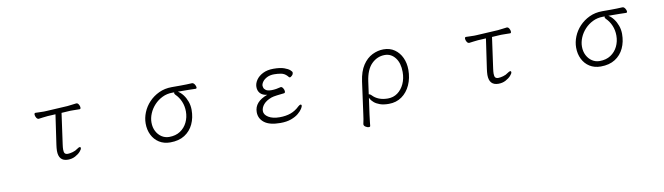

<svg xmlns="http://www.w3.org/2000/svg" viewBox="-37 -1024 6073 1757"><g transform="rotate(-10 3000.0 -145.5)"><path d="M480 -420 440 -144Q438 -128 436.5 -114.5Q435 -101 435 -88Q435 9 521 9Q559 9 589 -7Q619 -23 637 -43Q655 -63 655 -75Q655 -86 646 -86Q638 -86 621 -74Q602 -59 574.5 -51.5Q547 -44 529 -44Q510 -44 501.5 -54Q493 -64 493 -89Q493 -99 494 -110.5Q495 -122 497 -136L537 -423L602 -427Q610 -428 620 -428Q630 -428 640 -428Q660 -428 678.5 -427.5Q697 -427 705 -427Q716 -427 716 -441Q716 -455 707 -470Q698 -485 686 -485H684Q672 -484 647.5 -480.5Q623 -477 601 -475L405 -464Q400 -464 393.5 -463.5Q387 -463 379 -463Q357 -463 334 -464Q311 -465 302 -465Q291 -465 291 -450Q291 -437 300 -421.5Q309 -406 322 -406H323Q334 -407 361 -411Q388 -415 406 -416Z M1759 -483H1758Q1707 -480 1653 -480H1571Q1505 -480 1451 -454.5Q1397 -429 1358 -387.5Q1319 -346 1298.5 -295Q1278 -244 1278 -193Q1278 -134 1301.5 -86.5Q1325 -39 1368.5 -11.5Q1412 16 1471 16Q1551 16 1605 -18.5Q1659 -53 1686.5 -112Q1714 -171 1714 -244Q1714 -284 1701 -320.5Q1688 -357 1666.5 -385.5Q1645 -414 1619 -429H1657Q1692 -429 1721 -428.5Q1750 -428 1783 -427Q1794 -427 1794 -438Q1794 -451 1783.5 -467Q1773 -483 1759 -483ZM1567 -429H1585Q1583 -425 1583 -422Q1583 -414 1592 -405Q1624 -374 1642 -331Q1660 -288 1660 -238Q1660 -184 1637.5 -137.5Q1615 -91 1572.5 -63Q1530 -35 1470 -35Q1431 -35 1400 -55.5Q1369 -76 1350.5 -111.5Q1332 -147 1332 -193Q1332 -234 1349.5 -276Q1367 -318 1399 -352.5Q1431 -387 1474 -408Q1517 -429 1567 -429Z M2419 -259Q2297 -215 2297 -119Q2297 -59 2345.5 -21.5Q2394 16 2494 16Q2553 16 2595 0.5Q2637 -15 2663 -37Q2689 -59 2701 -78.5Q2713 -98 2713 -106Q2713 -118 2703 -118Q2696 -118 2682 -106Q2644 -69 2599 -53Q2554 -37 2496 -37Q2432 -37 2393 -61Q2354 -85 2354 -119Q2354 -151 2379 -180.5Q2404 -210 2454 -228Q2471 -234 2506 -238.5Q2541 -243 2572 -246Q2584 -247 2584 -262Q2584 -276 2574.5 -291.5Q2565 -307 2553 -307Q2552 -307 2551 -306.5Q2550 -306 2549 -306Q2532 -301 2509 -297.5Q2486 -294 2467 -294Q2430 -294 2414 -305.5Q2398 -317 2394.5 -330Q2391 -343 2391 -347Q2391 -365 2405.5 -385Q2420 -405 2447.5 -419Q2475 -433 2514 -433Q2544 -433 2576.5 -427.5Q2609 -422 2633 -396Q2638 -390 2642.5 -385Q2647 -380 2653 -380Q2658 -380 2671 -391.5Q2684 -403 2684 -420Q2684 -428 2667.5 -443Q2651 -458 2614.5 -471Q2578 -484 2516 -484Q2458 -484 2417 -463Q2376 -442 2355 -410.5Q2334 -379 2334 -347Q2334 -311 2355 -287.5Q2376 -264 2419 -259Z M3239 158V161Q3239 174 3255 184Q3271 194 3284 194Q3297 194 3298 184Q3299 170 3301.5 149Q3304 128 3306.5 108Q3309 88 3310 79L3331 -71Q3332 -68 3340 -54.5Q3348 -41 3367 -24.5Q3386 -8 3419 4Q3452 16 3502 16Q3571 16 3622.5 -20.5Q3674 -57 3702.5 -120Q3731 -183 3731 -260Q3731 -323 3707.5 -373.5Q3684 -424 3641 -454Q3598 -484 3539 -484Q3485 -484 3433.5 -458.5Q3382 -433 3345 -377Q3308 -321 3295 -229L3254 71Q3252 87 3248 112.5Q3244 138 3239 158ZM3337 -102H3335L3351 -218Q3366 -327 3418.5 -379Q3471 -431 3541 -431Q3600 -431 3638 -382Q3676 -333 3676 -250Q3676 -189 3653.5 -140Q3631 -91 3592 -62.5Q3553 -34 3501 -34Q3410 -34 3358 -90Q3346 -102 3337 -102Z M4480 -420 4440 -144Q4438 -128 4436.5 -114.5Q4435 -101 4435 -88Q4435 9 4521 9Q4559 9 4589 -7Q4619 -23 4637 -43Q4655 -63 4655 -75Q4655 -86 4646 -86Q4638 -86 4621 -74Q4602 -59 4574.5 -51.5Q4547 -44 4529 -44Q4510 -44 4501.5 -54Q4493 -64 4493 -89Q4493 -99 4494 -110.5Q4495 -122 4497 -136L4537 -423L4602 -427Q4610 -428 4620 -428Q4630 -428 4640 -428Q4660 -428 4678.5 -427.5Q4697 -427 4705 -427Q4716 -427 4716 -441Q4716 -455 4707 -470Q4698 -485 4686 -485H4684Q4672 -484 4647.5 -480.5Q4623 -477 4601 -475L4405 -464Q4400 -464 4393.5 -463.5Q4387 -463 4379 -463Q4357 -463 4334 -464Q4311 -465 4302 -465Q4291 -465 4291 -450Q4291 -437 4300 -421.5Q4309 -406 4322 -406H4323Q4334 -407 4361 -411Q4388 -415 4406 -416Z M5759 -483H5758Q5707 -480 5653 -480H5571Q5505 -480 5451 -454.5Q5397 -429 5358 -387.5Q5319 -346 5298.5 -295Q5278 -244 5278 -193Q5278 -134 5301.5 -86.5Q5325 -39 5368.5 -11.5Q5412 16 5471 16Q5551 16 5605 -18.5Q5659 -53 5686.5 -112Q5714 -171 5714 -244Q5714 -284 5701 -320.5Q5688 -357 5666.5 -385.5Q5645 -414 5619 -429H5657Q5692 -429 5721 -428.5Q5750 -428 5783 -427Q5794 -427 5794 -438Q5794 -451 5783.5 -467Q5773 -483 5759 -483ZM5567 -429H5585Q5583 -425 5583 -422Q5583 -414 5592 -405Q5624 -374 5642 -331Q5660 -288 5660 -238Q5660 -184 5637.5 -137.5Q5615 -91 5572.5 -63Q5530 -35 5470 -35Q5431 -35 5400 -55.5Q5369 -76 5350.5 -111.5Q5332 -147 5332 -193Q5332 -234 5349.5 -276Q5367 -318 5399 -352.5Q5431 -387 5474 -408Q5517 -429 5567 -429Z"/></g></svg>

Font: Klee One
Style: Regular
Weight: 400
Designer: Fontworks Inc.
Foundry: Fontworks Inc.
Version: Version 1.100